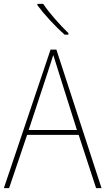

<svg xmlns="http://www.w3.org/2000/svg" viewBox="-20 -971 544 991"><path d="M476 0 386 -275H120L27 0H0L241 -715H271L504 0ZM282 -601Q276 -621 269.5 -641Q263 -661 255 -687Q248 -665 241 -643.5Q234 -622 227 -600L128 -300H377ZM203 -951Q227 -915 264 -873Q301 -831 333 -800V-792H314Q278 -823 238.5 -866Q199 -909 173 -944V-951Z"/></svg>

Font: Noto Sans SemiCondensed Thin
Style: Regular
Weight: 100
Width: 4
Designer: Monotype Design Team
Foundry: Monotype Imaging Inc.
Version: Version 2.013; ttfautohint (v1.8.4.7-5d5b)